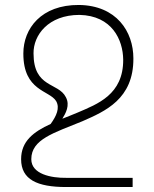

<svg xmlns="http://www.w3.org/2000/svg" viewBox="-20 -542 618 773"><path d="M106 99C106 18 198 -7 312 -54C403 -94 518 -143 517 -307C517 -415 449 -520 298 -522C146 -523 74 -427 74 -327C74 -327 74 -327 74 -326C74 -175 179 -179 206 -135C222 -107 207 -75 184 -43C114 -11 65 27 65 99C65 181 130 211 246 211H514V174H247C186 175 106 159 106 99ZM245 -151C215 -211 115 -187 115 -327C114 -400 174 -482 300 -482C431 -479 475 -382 476 -302C477 -161 372 -123 293 -89C272 -80 251 -72 231 -64C244 -85 263 -118 245 -151Z"/></svg>

Font: Montserrat arm ExtraLight
Style: Regular
Weight: 275
Designer: Julieta Ulanovsky
Foundry: Julieta Ulanovsky
Version: Version 6.000;PS 006.000;hotconv 1.0.88;makeotf.lib2.5.64775